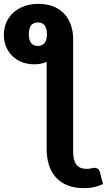

<svg xmlns="http://www.w3.org/2000/svg" viewBox="-78 -796 554 996"><path d="M164 -475Q136 -462.5 99.5 -462.5Q64.5 -462.5 35.5 -474Q6.5 -485.5 -14.2 -505.8Q-35 -526 -46.5 -554Q-58 -582 -58 -615Q-58 -650 -45 -679.8Q-32 -709.5 -8.5 -730.8Q15 -752 48.2 -764Q81.5 -776 121.5 -776Q162 -776 195.2 -763.8Q228.5 -751.5 252 -727.8Q275.5 -704 288.5 -669.8Q301.5 -635.5 301.5 -592V-8Q301.5 37.5 319 58.8Q336.5 80 372 80Q387.5 80 395.2 77.2Q403 74.5 411 74.5Q421 74.5 429 79.2Q437 84 441 100L456.5 159Q431 170 409 175Q387 180 359 180Q307.5 180 270.5 164.8Q233.5 149.5 210 122.2Q186.5 95 175.2 57.8Q164 20.5 164 -24ZM165.5 -618.5Q165.5 -679.5 118.5 -679.5Q71.5 -679.5 71.5 -618.5Q71.5 -588.5 83.5 -573Q95.5 -557.5 118 -557.5Q141 -557.5 153.2 -573Q165.5 -588.5 165.5 -618.5Z"/></svg>

Font: Lato Heavy
Style: Regular
Weight: 800
Designer: Lukasz Dziedzic
Foundry: tyPoland Lukasz Dziedzic
Version: Version 2.007; 2014-02-27